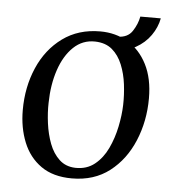

<svg xmlns="http://www.w3.org/2000/svg" viewBox="-46 -618 613 673"><g transform="rotate(5 260.5 -282.0)"><path d="M286 -511Q340 -511 383 -485.5Q426 -460 451 -411Q476 -362 476 -292Q476 -212 447 -142.5Q418 -73 363.5 -31Q309 11 231 11Q165 11 122.5 -19Q80 -49 59.5 -100Q39 -151 39 -213Q39 -294 68.5 -362Q98 -430 153.5 -470.5Q209 -511 286 -511ZM271 -474Q227 -475 195 -444.5Q163 -414 145.5 -362Q128 -310 127 -246Q126 -212 131 -174Q136 -136 148.5 -103Q161 -70 183.5 -49Q206 -28 240 -27Q280 -26 308 -48.5Q336 -71 353 -107Q370 -143 378.5 -184Q387 -225 388 -261Q389 -296 384.5 -333Q380 -370 367 -402Q354 -434 331 -453.5Q308 -473 271 -474ZM338 -450 347 -498Q383 -498 399.5 -523Q416 -548 421 -575H493Q487 -543 467 -514.5Q447 -486 414.5 -468Q382 -450 338 -450Z"/></g></svg>

Font: Lora
Style: Italic
Weight: 400
Italic angle: -3°
Designer: Olga Karpushina, Alexei Vanyashin (Cyrillic)
Foundry: Cyreal
Version: Version 3.008